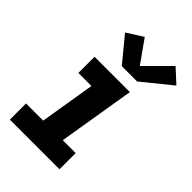

<svg xmlns="http://www.w3.org/2000/svg" viewBox="-228 -865 957 957"><g transform="rotate(45 250.0 -386.5)"><path d="M30 0V-114H151L199 -406H107V-520H356L289 -114H380V0ZM236 -583 129 -713 214 -767 299 -647 425 -773 497 -707 344 -583Z"/></g></svg>

Font: Iosevka SS04 Heavy
Style: Italic
Weight: 900
Italic angle: -9°
Monospace: yes
Designer: Belleve Invis
Foundry: Belleve Invis
Version: Version 19.0.0; ttfautohint (v1.8.4)